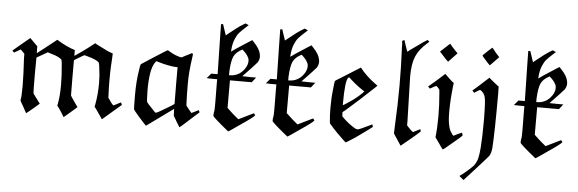

<svg xmlns="http://www.w3.org/2000/svg" viewBox="-54 -869 3783 1257"><g transform="rotate(5 1837.5 -240.5)"><path d="M20 -367 8 -379Q9 -380 63 -425.5Q117 -471 118 -471Q130 -460 143 -446L168 -421V-398L169 -376L232 -425L295 -475Q361 -434 415 -418V-399Q415 -380 416 -380Q445 -399 465 -414Q492 -433 529 -462L544 -474L556 -467L630 -430Q639 -427 653 -421L665 -417L664 -412Q664 -411 664 -407Q664 -403 663.5 -396.5Q663 -390 663 -384Q660 -342 660 -335Q658 -303 658 -245Q658 -186 660 -152L661 -126L669 -115Q681 -95 697 -79L707 -83Q728 -93 732 -96Q738 -99 742.5 -101Q747 -103 747 -102Q753 -88 753 -87L752 -86L631 18Q601 -27 589 -43L576 -60L579 -72Q592 -142 592 -218Q592 -265 584 -321Q581 -345 578 -350Q575 -355 560 -363Q535 -376 496 -386L481 -390L471 -385Q430 -361 425 -358L415 -351V-238Q415 -123 416 -120Q417 -116 441 -81L465 -47Q459 -41 420 -8L380 26Q357 -13 343 -32Q341 -34 339.5 -36.5Q338 -39 336.5 -40.5Q335 -42 334 -44L333 -45Q331 -47 334 -53Q345 -107 345 -184Q345 -245 337 -327Q334 -347 333 -348Q328 -354 307 -365Q291 -373 258 -382L240 -388Q228 -381 204.5 -367.5Q181 -354 169 -347L168 -240Q168 -118 171 -110Q217 -49 217 -48L212 -44Q207 -39 195.5 -29.5Q184 -20 175 -12Q161 0 151.5 7.5Q142 15 137.5 18.5Q133 22 133 21L130 16Q127 10 121.5 0Q116 -10 111 -19Q89 -56 89 -60Q95 -77 95 -153Q95 -227 88 -337V-365L62 -391Z M853 -363Q864 -370 881.5 -381.5Q899 -393 936 -417Q973 -441 997.5 -456Q1022 -471 1022 -470L1023 -469Q1025 -468 1027 -467Q1029 -466 1031 -465Q1050 -452 1075 -442Q1105 -431 1113 -431Q1117 -431 1125 -436Q1127 -437 1139 -443.5Q1151 -450 1158 -453L1181 -465Q1185 -461 1188 -459L1185 -434Q1171 -342 1171 -262Q1171 -189 1174 -126L1175 -119L1192 -97Q1210 -74 1211 -74L1258 -97Q1259 -97 1264 -83L1203 -28Q1144 26 1141 26Q1131 10 1119 -10L1098 -46Q1097 -54 1097 -69Q1097 -84 1096 -91L1009 -28L922 35Q921 35 902.5 15Q884 -5 863 -29.5Q842 -54 835 -65L834 -86Q833 -100 833 -156Q833 -253 845 -322Q848 -349 853 -363ZM970 -387 954 -392Q951 -392 943 -379Q912 -332 912 -197Q912 -178 914 -138Q915 -121 918 -118Q923 -110 954 -78L975 -56H981Q992 -58 1075 -109L1096 -123V-136Q1095 -143 1095 -257V-365H1081Q1036 -368 970 -387Z M1360 -348Q1360 -349 1358.5 -421.5Q1357 -494 1355.5 -571Q1354 -648 1354 -658V-670Q1354 -671 1361 -671L1367 -672L1379 -636Q1391 -603 1391 -600Q1400 -607 1411 -616Q1463 -659 1501 -682L1513 -689Q1516 -687 1524.5 -684Q1533 -681 1535 -680L1521 -667Q1490 -639 1476 -623Q1462 -607 1450 -577.5Q1438 -548 1435 -505V-497L1445 -504Q1459 -515 1499 -540.5Q1539 -566 1546 -571L1567 -584L1577 -573Q1618 -531 1624 -496Q1626 -486 1626 -481Q1626 -460 1614 -441Q1613 -440 1606 -432.5Q1599 -425 1588 -412.5Q1577 -400 1566 -389L1522 -343L1567 -342H1613Q1605 -331 1587 -309H1444V-128L1460 -113Q1481 -92 1511 -68L1521 -60L1570 -84Q1618 -108 1619 -108Q1625 -102 1629 -96Q1619 -81 1543 -30Q1465 25 1461 25Q1356 -60 1356 -69Q1356 -87 1360 -103Q1360 -105 1360.5 -114.5Q1361 -124 1361 -139Q1361 -154 1361 -168Q1361 -184 1360.5 -218.5Q1360 -253 1360 -268V-309H1325L1291 -310Q1300 -320 1318 -342H1360ZM1508 -517Q1466 -496 1452 -465Q1438 -434 1435 -365V-342H1439Q1501 -342 1537 -395Q1554 -420 1554 -445Q1554 -456 1551 -463Q1543 -483 1522 -504Q1509 -517 1508 -517Z M1749 -348Q1749 -349 1747.5 -421.5Q1746 -494 1744.5 -571Q1743 -648 1743 -658V-670Q1743 -671 1750 -671L1756 -672L1768 -636Q1780 -603 1780 -600Q1789 -607 1800 -616Q1852 -659 1890 -682L1902 -689Q1905 -687 1913.5 -684Q1922 -681 1924 -680L1910 -667Q1879 -639 1865 -623Q1851 -607 1839 -577.5Q1827 -548 1824 -505V-497L1834 -504Q1848 -515 1888 -540.5Q1928 -566 1935 -571L1956 -584L1966 -573Q2007 -531 2013 -496Q2015 -486 2015 -481Q2015 -460 2003 -441Q2002 -440 1995 -432.5Q1988 -425 1977 -412.5Q1966 -400 1955 -389L1911 -343L1956 -342H2002Q1994 -331 1976 -309H1833V-128L1849 -113Q1870 -92 1900 -68L1910 -60L1959 -84Q2007 -108 2008 -108Q2014 -102 2018 -96Q2008 -81 1932 -30Q1854 25 1850 25Q1745 -60 1745 -69Q1745 -87 1749 -103Q1749 -105 1749.5 -114.5Q1750 -124 1750 -139Q1750 -154 1750 -168Q1750 -184 1749.5 -218.5Q1749 -253 1749 -268V-309H1714L1680 -310Q1689 -320 1707 -342H1749ZM1897 -517Q1855 -496 1841 -465Q1827 -434 1824 -365V-342H1828Q1890 -342 1926 -395Q1943 -420 1943 -445Q1943 -456 1940 -463Q1932 -483 1911 -504Q1898 -517 1897 -517Z M2398 -103Q2398 -101 2400.5 -94.5Q2403 -88 2403 -87L2382 -71Q2338 -38 2292 -6Q2236 30 2234 30Q2233 30 2222.5 20Q2212 10 2197 -4.5Q2182 -19 2172 -29Q2148 -53 2121 -85L2119 -99Q2115 -139 2115 -190Q2115 -256 2122 -312Q2126 -358 2129 -365L2139 -372Q2150 -378 2171.5 -392Q2193 -406 2211 -417L2291 -467Q2329 -417 2394 -369L2409 -358L2400 -349Q2294 -249 2214 -180L2196 -166L2197 -152V-139L2210 -126Q2243 -93 2287 -67Q2297 -62 2305 -62Q2310 -62 2333.5 -72.5Q2357 -83 2377 -93ZM2224 -393Q2220 -397 2219 -397Q2216 -395 2214 -393Q2194 -373 2194 -219V-211Q2197 -211 2231 -234Q2280 -266 2313 -299L2327 -313L2312 -323Q2289 -338 2264 -358Q2258 -363 2242 -377Q2226 -391 2224 -393Z M2667 -76 2713 -99Q2715 -99 2716 -91Q2717 -83 2716 -82L2708 -76Q2701 -69 2687 -57Q2673 -45 2660 -34Q2639 -17 2618 0.5Q2597 18 2594 20Q2586 8 2569 -18Q2552 -44 2544 -56L2545 -89Q2553 -247 2553 -373Q2553 -494 2547 -621Q2547 -653 2545 -659V-665L2552 -668L2559 -672L2564 -655Q2568 -642 2577 -617L2584 -597Q2586 -597 2603 -611Q2645 -642 2686 -670L2710 -685Q2711 -685 2716.5 -680Q2722 -675 2722 -674Q2716 -668 2708 -661Q2659 -619 2638 -570Q2617 -521 2617 -438Q2617 -411 2621 -290Q2625 -169 2625 -147V-117Q2630 -110 2647 -93Q2664 -76 2667 -76Z M2798 -617Q2842 -658 2850 -665Q2858 -673 2859 -673H2860Q2860 -672 2875 -655Q2891 -637 2901 -627L2913 -615L2856 -555L2842 -568Q2801 -612 2799 -615Q2799 -616 2798.5 -616Q2798 -616 2798 -617ZM2753 -369Q2747 -376 2740 -382L2752 -392Q2791 -424 2845 -474Q2880 -439 2895 -427L2905 -420L2902 -395Q2892 -304 2892 -227Q2892 -171 2900 -139Q2905 -113 2916 -97Q2926 -79 2934 -75Q2936 -75 2939 -78Q2943 -81 2964 -90.5Q2985 -100 2987 -100Q2988 -100 2990.5 -92Q2993 -84 2993 -83Q2993 -78 2916 -15Q2876 20 2871 20Q2869 20 2844 -17L2817 -55Q2824 -117 2824 -193Q2824 -268 2817 -347Q2816 -363 2814 -369Q2797 -390 2794 -390Q2789 -390 2765 -376Z M3106 -644 3137 -672Q3143 -665 3150 -657Q3160 -642 3174 -628L3187 -614L3174 -600Q3153 -579 3145 -570L3130 -555L3117 -568Q3114 -570 3091 -597Q3088 -600 3084.5 -604.5Q3081 -609 3079 -611.5Q3077 -614 3077 -615Q3077 -617 3106 -644ZM3031 -381Q3033 -381 3135 -474Q3137 -472 3158 -454.5Q3179 -437 3191 -428L3200 -422L3201 -376Q3201 -119 3194 -18Q3191 17 3179 35Q3177 39 3109 114.5Q3041 190 3024 208Q2996 186 2996 183Q2996 182 2999 181Q3018 168 3047 142.5Q3076 117 3085 106Q3093 96 3104 71Q3123 15 3123 -179V-212Q3122 -318 3115 -345Q3109 -368 3091 -383Q3083 -389 3081 -389Q3078 -389 3062 -379L3044 -367Q3031 -380 3031 -381Z M3379 -348Q3379 -349 3377.5 -421.5Q3376 -494 3374.5 -571Q3373 -648 3373 -658V-670Q3373 -671 3380 -671L3386 -672L3398 -636Q3410 -603 3410 -600Q3419 -607 3430 -616Q3482 -659 3520 -682L3532 -689Q3535 -687 3543.5 -684Q3552 -681 3554 -680L3540 -667Q3509 -639 3495 -623Q3481 -607 3469 -577.5Q3457 -548 3454 -505V-497L3464 -504Q3478 -515 3518 -540.5Q3558 -566 3565 -571L3586 -584L3596 -573Q3637 -531 3643 -496Q3645 -486 3645 -481Q3645 -460 3633 -441Q3632 -440 3625 -432.5Q3618 -425 3607 -412.5Q3596 -400 3585 -389L3541 -343L3586 -342H3632Q3624 -331 3606 -309H3463V-128L3479 -113Q3500 -92 3530 -68L3540 -60L3589 -84Q3637 -108 3638 -108Q3644 -102 3648 -96Q3638 -81 3562 -30Q3484 25 3480 25Q3375 -60 3375 -69Q3375 -87 3379 -103Q3379 -105 3379.5 -114.5Q3380 -124 3380 -139Q3380 -154 3380 -168Q3380 -184 3379.5 -218.5Q3379 -253 3379 -268V-309H3344L3310 -310Q3319 -320 3337 -342H3379ZM3527 -517Q3485 -496 3471 -465Q3457 -434 3454 -365V-342H3458Q3520 -342 3556 -395Q3573 -420 3573 -445Q3573 -456 3570 -463Q3562 -483 3541 -504Q3528 -517 3527 -517Z"/></g></svg>

Font: KaTeX_Fraktur
Style: Regular
Weight: 400
Version: Version 1.1; ttfautohint (v1.3)